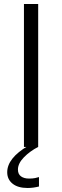

<svg xmlns="http://www.w3.org/2000/svg" viewBox="-20 -733 310 958"><path d="M99.5 0V-713H170.5V0ZM118 205Q69.5 205 42.8 183.5Q16 162 16 126.5Q16 56 120.5 -5.5V-20.5L154.5 -23L170.5 0Q129 21.5 99.2 52Q69.5 82.5 69.5 113Q69.5 136 84.8 147Q100 158 125 158Q142.5 158 155 155.5Q167.5 153 174.5 150.5V197.5Q163.5 200.5 148.2 202.8Q133 205 118 205Z"/></svg>

Font: Heraclito Light
Style: Regular
Weight: 300
Designer: Kostas Bartsokas (font) & Cristiano Sobral (main changes)
Foundry: Kostas Bartsokas (font) & Cristiano Sobral (main changes)
Version: Version 1.00;July 8, 2020;FontCreator 13.0.0.2655 64-bit